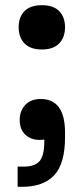

<svg xmlns="http://www.w3.org/2000/svg" viewBox="-20 -529 309 741"><path d="M48 192V114H72Q115 114 133 92.5Q151 71 151 17V10L133 11Q99 11 77.5 -9.5Q56 -30 56 -66Q56 -101 77.5 -124Q99 -147 137 -147Q231 -147 231 -17V0Q231 103 189 147.5Q147 192 65 192ZM142 -338Q97 -338 74.5 -361.5Q52 -385 52 -424Q52 -463 74.5 -486Q97 -509 142 -509Q186 -509 208.5 -486Q231 -463 231 -424Q231 -385 208.5 -361.5Q186 -338 142 -338Z"/></svg>

Font: Cazoo Sans SemiBold
Style: Regular
Weight: 600
Designer: Jonathan Barnbrook, Julián Moncada
Foundry: Barnbrook Fonts
Version: Version 2.000;Glyphs 3.2.3 (3260)